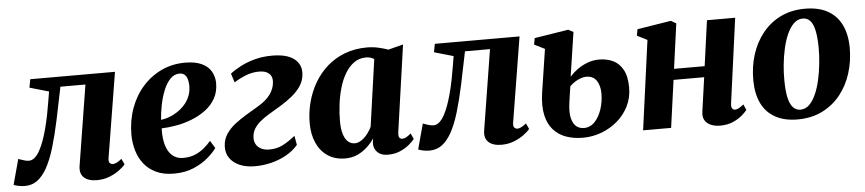

<svg xmlns="http://www.w3.org/2000/svg" viewBox="-72 -766 4461 990"><g transform="rotate(-5 2158.5 -270.5)"><path d="M466.5 -99.5Q463 -78 470.5 -71.5Q478 -65 485 -65Q493.5 -65 505 -70.2Q516.5 -75.5 532 -88L545.5 -58.5Q535 -45 513.2 -29Q491.5 -13 461.8 -1.2Q432 10.5 397 10.5Q352.5 10.5 330 -10.5Q307.5 -31.5 314 -71L380.5 -486H251Q232.5 -393.5 215.8 -315Q199 -236.5 180.5 -175.2Q162 -114 139 -72.5Q116 -32 88.5 -12Q61 8 24.5 8Q6.5 8 -10.5 4.2Q-27.5 0.5 -33.5 -3L2 -134Q7 -132.5 16 -129Q25 -125.5 35.8 -122.8Q46.5 -120 56.5 -120Q73 -120 87.2 -132.8Q101.5 -145.5 113.2 -167.2Q125 -189 134.8 -216.2Q144.5 -243.5 152.5 -273Q162.5 -310 169.8 -347.5Q177 -385 182.2 -416.5Q187.5 -448 190.5 -466.5L91.5 -495L99.5 -538H538Z M1019 -101.5Q1005 -81 975 -54.5Q945 -28 900 -8.2Q855 11.5 796 11.5Q741.5 11.5 703 -7Q664.5 -25.5 640.5 -56.5Q616.5 -87.5 605.5 -126.2Q594.5 -165 594 -205.5Q594 -280 617 -343.5Q640 -407 681.8 -454Q723.5 -501 779.5 -527.2Q835.5 -553.5 901.5 -553.5Q954 -553.5 987 -538.2Q1020 -523 1035.8 -496.5Q1051.5 -470 1052.5 -437Q1053 -390.5 1033.5 -355.8Q1014 -321 981 -296.8Q948 -272.5 908 -257Q868 -241.5 827.2 -234.5Q786.5 -227.5 752.5 -226.5Q751 -190.5 756.2 -161Q761.5 -131.5 773.5 -110Q785.5 -88.5 804.8 -76.8Q824 -65 850.5 -65Q885 -65 911.8 -76.2Q938.5 -87.5 959.2 -105Q980 -122.5 995 -140.5ZM869 -500Q841 -500 820.2 -478.2Q799.5 -456.5 785.5 -421.8Q771.5 -387 763.5 -347Q755.5 -307 753 -270.5Q772.5 -272.5 794.8 -280.5Q817 -288.5 838.2 -302.5Q859.5 -316.5 876.8 -335.8Q894 -355 904 -379.8Q914 -404.5 913.5 -434Q912.5 -468.5 901 -484.2Q889.5 -500 869 -500Z M1216 10Q1170 10 1136.2 -4.5Q1102.5 -19 1084.5 -45.5Q1066.5 -72 1068.5 -107Q1070 -141.5 1088.2 -169Q1106.5 -196.5 1135 -218.5Q1163.5 -240.5 1196 -259.8Q1228.5 -279 1258.5 -297Q1300.5 -322 1321.8 -351.8Q1343 -381.5 1345 -416Q1346 -437 1337 -450Q1328 -463 1312.8 -468.8Q1297.5 -474.5 1279.5 -474.5Q1242 -474.5 1208 -460.8Q1174 -447 1148 -430L1133 -476.5Q1157 -495 1189.8 -512Q1222.5 -529 1263.5 -539.8Q1304.5 -550.5 1352 -550.5Q1427.5 -550.5 1465.2 -521.8Q1503 -493 1500 -444.5Q1498 -409.5 1479.8 -381.8Q1461.5 -354 1433.2 -331Q1405 -308 1372.2 -288.2Q1339.5 -268.5 1309 -250.5Q1282.5 -234.5 1263 -217.8Q1243.5 -201 1232.2 -182Q1221 -163 1220 -138.5Q1219 -118.5 1227.8 -103Q1236.5 -87.5 1254 -78.5Q1271.5 -69.5 1296 -69.5Q1335 -69.5 1365.2 -84.8Q1395.5 -100 1431 -128.5L1439.5 -81Q1412.5 -49.5 1375.5 -29.5Q1338.5 -9.5 1297.5 0.2Q1256.5 10 1216 10Z M1966 -100.5Q1963.5 -80.5 1968.8 -72.8Q1974 -65 1984.5 -65Q1993 -65 2003.5 -70.2Q2014 -75.5 2029 -88.5L2042.5 -59Q2034 -47.5 2014.8 -31Q1995.5 -14.5 1967.2 -2Q1939 10.5 1903 10.5Q1868.5 10.5 1849.5 -7.8Q1830.5 -26 1830.5 -56L1834 -80Q1820 -58.5 1798.2 -37.8Q1776.5 -17 1747.5 -3.2Q1718.5 10.5 1682.5 10.5Q1629.5 10.5 1592 -14.8Q1554.5 -40 1534.8 -84.2Q1515 -128.5 1515 -186.5Q1515 -242 1529 -295Q1543 -348 1570 -394.2Q1597 -440.5 1636.8 -475.5Q1676.5 -510.5 1728.5 -530.2Q1780.5 -550 1844 -550Q1872.5 -550 1901.8 -543.5Q1931 -537 1952.5 -529L2030 -549ZM1875.5 -487Q1868 -492 1857.8 -495.5Q1847.5 -499 1834.5 -499Q1798 -499 1771 -479.5Q1744 -460 1724.8 -427.2Q1705.5 -394.5 1693.8 -353.2Q1682 -312 1676.8 -268.5Q1671.5 -225 1671.5 -184Q1671.5 -142.5 1680 -115.8Q1688.5 -89 1703.5 -76Q1718.5 -63 1738 -63Q1751 -63 1763.5 -69.2Q1776 -75.5 1787.5 -86.2Q1799 -97 1809 -111Q1819 -125 1826.5 -140.5Z M2560.5 -99.5Q2557 -78 2564.5 -71.5Q2572 -65 2579 -65Q2587.5 -65 2599 -70.2Q2610.5 -75.5 2626 -88L2639.5 -58.5Q2629 -45 2607.2 -29Q2585.5 -13 2555.8 -1.2Q2526 10.5 2491 10.5Q2446.5 10.5 2424 -10.5Q2401.5 -31.5 2408 -71L2474.5 -486H2345Q2326.5 -393.5 2309.8 -315Q2293 -236.5 2274.5 -175.2Q2256 -114 2233 -72.5Q2210 -32 2182.5 -12Q2155 8 2118.5 8Q2100.5 8 2083.5 4.2Q2066.5 0.5 2060.5 -3L2096 -134Q2101 -132.5 2110 -129Q2119 -125.5 2129.8 -122.8Q2140.5 -120 2150.5 -120Q2167 -120 2181.2 -132.8Q2195.5 -145.5 2207.2 -167.2Q2219 -189 2228.8 -216.2Q2238.5 -243.5 2246.5 -273Q2256.5 -310 2263.8 -347.5Q2271 -385 2276.2 -416.5Q2281.5 -448 2284.5 -466.5L2185.5 -495L2193.5 -538H2632Z M2912 11Q2864.5 11 2825.5 -3Q2786.5 -17 2760 -46.8Q2733.5 -76.5 2723.2 -123.8Q2713 -171 2722.5 -237.5L2757 -462.5L2703 -489.5L2709 -522.5L2885 -550.5L2911 -536.5L2876.5 -308Q2892.5 -326.5 2916 -343.8Q2939.5 -361 2968.8 -372.2Q2998 -383.5 3030 -383.5Q3069 -383.5 3101 -368.8Q3133 -354 3152.5 -319.2Q3172 -284.5 3172 -225Q3172 -174.5 3150.8 -131.2Q3129.5 -88 3093 -56.2Q3056.5 -24.5 3010 -6.8Q2963.5 11 2912 11ZM2921.5 -38.5Q2954.5 -38.5 2978 -63.2Q3001.5 -88 3014.2 -126.8Q3027 -165.5 3027 -208Q3027 -248 3009.8 -274.5Q2992.5 -301 2955 -301Q2943 -301 2927.5 -295.5Q2912 -290 2897 -280.5Q2882 -271 2870.5 -259Q2867 -238.5 2864 -216.8Q2861 -195 2857.5 -170.5Q2851.5 -123 2859 -93.8Q2866.5 -64.5 2883.2 -51.5Q2900 -38.5 2921.5 -38.5Z M3688.5 -99.5Q3686 -80.5 3691.5 -72.8Q3697 -65 3705.5 -65Q3714.5 -65 3724.2 -69.8Q3734 -74.5 3751 -88L3764 -58.5Q3756.5 -48.5 3738 -32Q3719.5 -15.5 3690.2 -2.5Q3661 10.5 3622.5 10.5Q3596.5 10.5 3575.8 2Q3555 -6.5 3544.2 -24Q3533.5 -41.5 3537 -67.5L3562 -245.5H3403.5L3369.5 0H3224.5L3287.5 -462.5L3235 -489L3241 -522L3416 -550L3443 -534.5L3411 -302H3569.5L3602 -537H3748Z M4109.5 -552Q4180 -552 4227 -526Q4274 -500 4298.2 -450.8Q4322.5 -401.5 4323 -331.5Q4323 -261.5 4303.2 -199.2Q4283.5 -137 4245 -89.2Q4206.5 -41.5 4150.8 -14Q4095 13.5 4023.5 13.5Q3955 13.5 3908 -12.8Q3861 -39 3837.2 -88.2Q3813.5 -137.5 3813 -206.5Q3812.5 -277.5 3832.2 -340Q3852 -402.5 3890.5 -450.2Q3929 -498 3984.2 -525Q4039.5 -552 4109.5 -552ZM4094.5 -502.5Q4068 -502.5 4047.8 -482.8Q4027.5 -463 4013 -430.2Q3998.5 -397.5 3989.5 -357.2Q3980.5 -317 3976.2 -275Q3972 -233 3972.5 -195.5Q3972.5 -139.5 3980.5 -104.2Q3988.5 -69 4004 -52.2Q4019.5 -35.5 4042 -35.5Q4068.5 -35.5 4088.5 -55.2Q4108.5 -75 4122.8 -107.8Q4137 -140.5 4146 -181Q4155 -221.5 4159.2 -263.8Q4163.5 -306 4163.5 -344Q4163 -401 4155.2 -435.8Q4147.5 -470.5 4132.5 -486.5Q4117.5 -502.5 4094.5 -502.5Z"/></g></svg>

Font: Merriweather 60pt ExtraBold
Style: Italic
Weight: 800
Italic angle: -7.8°
Version: Version 2.101